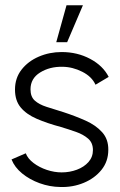

<svg xmlns="http://www.w3.org/2000/svg" viewBox="-20 -720 469 749"><path d="M215.5 9.5Q174 9 134.8 -5.2Q95.5 -19.5 66.2 -43.5Q37 -67.5 25 -98L80.5 -122Q88.5 -101 111 -84Q133.5 -67 162.8 -57.2Q192 -47.5 220.5 -47.5Q252 -47.5 280 -58Q308 -68.5 325.2 -88Q342.5 -107.5 342.5 -134.5Q342.5 -163 323.8 -179.2Q305 -195.5 276.5 -205.5Q248 -215.5 218 -224.5Q164 -239 123.5 -256.5Q83 -274 60.8 -300.8Q38.5 -327.5 38.5 -370.5Q38.5 -415.5 64 -448.2Q89.5 -481 131.2 -499Q173 -517 220.5 -517Q282 -517 332 -490.2Q382 -463.5 404 -420L352.5 -389.5Q338.5 -421 301 -440Q263.5 -459 224 -459.5Q174 -460.5 136.5 -437.2Q99 -414 99 -371.5Q99 -342.5 115.8 -327.5Q132.5 -312.5 161.5 -303.2Q190.5 -294 227.5 -282.5Q273.5 -267.5 313.8 -249.5Q354 -231.5 378.5 -204.2Q403 -177 402.5 -135.5Q402.5 -90.5 376 -57.5Q349.5 -24.5 306.8 -6.8Q264 11 215.5 9.5ZM199.5 -555.5 239.5 -699.5H303.5L242 -555.5Z"/></svg>

Font: Urbanist Light
Style: Regular
Weight: 300
Designer: Corey Hu
Foundry: Corey Hu
Version: Version 1.330; ttfautohint (v1.8.4.7-5d5b)